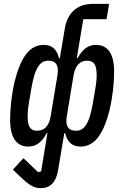

<svg xmlns="http://www.w3.org/2000/svg" viewBox="-20 -760 640 992"><path d="M315 -613.3 289.1 -459.2H284.8C272.7 -507.8 247.2 -528.1 204.9 -528.1C177.9 -528.1 150.6 -517.8 127.8 -495C63.9 -431.1 32.3 -262.8 32.3 -140.6C32.3 -44.7 68.5 -2.8 125.7 -2.8C163.7 -2.8 193.2 -20.6 221.6 -72.1H225.1L192.5 125.4L176.8 129.6L101.2 57.2L46.5 116.5L82.4 150.6C131.7 197.8 155.5 212 189.6 212C238.3 212 269.9 184.3 280.9 115.4L312.1 -71.7H316.8C328.5 -23.1 354.8 -2.8 397 -2.8C424.4 -2.8 451.3 -13.1 474.1 -35.9C538 -99.8 569.6 -268.1 569.6 -390.3C569.6 -486.2 533.7 -528.1 476.2 -528.1C438.2 -528.1 409.1 -509.9 380.3 -458.8H376.8L410.2 -660.9H530.5L543.7 -740.1H460.2C375.4 -740.1 327.8 -690 315 -613.3ZM122.9 -157.3C122.9 -177.2 123.9 -197.4 129.6 -230.5L141 -297.6C160.9 -417.6 189.6 -446.4 230.5 -446.4C268.1 -446.4 285.5 -423.3 277 -372.5L241.5 -157.7C232.2 -106.9 207.7 -84.5 171.5 -84.5C139.9 -84.5 122.9 -101.9 122.9 -157.3ZM324.9 -158 360.4 -372.9C369.7 -423.7 394.5 -446.4 430.4 -446.4C462.4 -446.4 479.4 -428.6 479.4 -373.2C479.4 -353.3 478 -333.5 472.3 -300.4L460.9 -233C441.1 -112.9 412.3 -84.5 371.8 -84.5C333.8 -84.5 316.8 -107.2 324.9 -158Z"/></svg>

Font: Margiela Mono Italic Medium It
Style: Regular
Weight: 500
Designer: Mike Abbink, Paul van der Laan, Pieter van Rosmalen
Foundry: Bold Monday
Version: Version 2.003 2021